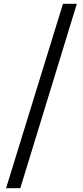

<svg xmlns="http://www.w3.org/2000/svg" viewBox="-20 -813 438 1012"><path d="M12 179H87L385 -793H312Z"/></svg>

Font: Source Han Serif
Style: Bold
Weight: 700
Designer: Ryoko NISHIZUKA 西塚涼子 (kana & ideographs); Frank Grießhammer (Latin, Greek & Cyrillic); Wenlong ZHANG 张文龙 (bopomofo); San
Foundry: Adobe Systems Incorporated
Version: Version 1.001;PS 1.001;hotconv 16.6.54;makeotf.lib2.5.65590